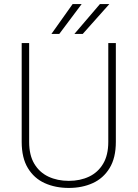

<svg xmlns="http://www.w3.org/2000/svg" viewBox="-20 -925 685 955"><path d="M341.3 -904.8H386.2L274.9 -756.3H235.8ZM477.1 -904.8H523.9L391.6 -756.3H350.1ZM556.2 -710.9V-219.2Q556.2 -139.6 525.1 -88.9Q494.1 -38.1 441.4 -14.2Q388.7 9.8 322.3 9.8Q255.4 9.8 202.4 -14.2Q149.4 -38.1 118.7 -88.9Q87.9 -139.6 87.9 -219.2V-710.9H125V-219.2Q125 -153.3 150.6 -110.4Q176.3 -67.4 220.9 -46.4Q265.6 -25.4 322.3 -25.4Q378.4 -25.4 422.9 -46.4Q467.3 -67.4 492.9 -110.4Q518.6 -153.3 518.6 -219.2V-710.9Z"/></svg>

Font: Robert Sans ExtraLight
Style: Regular
Weight: 250
Designer: Christian Robertson (extended by Adam Twardoch)
Foundry: Google
Version: Version 12.135;April 2, 2019;FontCreator 11.5.0.2425 64-bit;